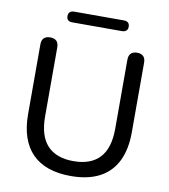

<svg xmlns="http://www.w3.org/2000/svg" viewBox="-94 -952 919 1041"><g transform="rotate(10 365.5 -431.5)"><path d="M366 9Q296 9 242.5 -9.5Q189 -28 153 -64.5Q117 -101 98.5 -155.5Q80 -210 80 -282V-665Q80 -689 92 -700.5Q104 -712 126 -712Q149 -712 161 -700.5Q173 -689 173 -665V-285Q173 -178 222 -125.5Q271 -73 366 -73Q461 -73 510 -125.5Q559 -178 559 -285V-665Q559 -689 571 -700.5Q583 -712 605 -712Q627 -712 639 -700.5Q651 -689 651 -665V-282Q651 -187 618.5 -122Q586 -57 522.5 -24Q459 9 366 9ZM230 -813Q198 -813 198 -842Q198 -856 206 -864Q214 -872 230 -872H503Q535 -872 535 -842Q535 -828 526.5 -820.5Q518 -813 503 -813Z"/></g></svg>

Font: Nunito Medium
Style: Regular
Weight: 500
Designer: Vernon Adams
Foundry: Vernon Adams
Version: Version 3.601